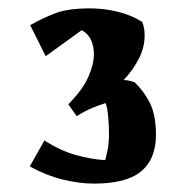

<svg xmlns="http://www.w3.org/2000/svg" viewBox="-20 -724 444 458"><path d="M204 -286Q170 -286 130.5 -295.5Q91 -305 51 -327L86 -389Q123 -365 160 -354.5Q197 -344 231 -342Q234 -353 237 -368Q240 -383 240 -405Q240 -425 238 -446.5Q236 -468 232 -478Q218 -474 200 -466.5Q182 -459 163 -447L143 -475L154 -487Q180 -515 192 -543.5Q204 -572 204 -594Q204 -613 197.5 -628Q191 -643 175 -652Q155 -638 132 -621Q109 -604 89 -590L52 -664Q82 -681 112 -692.5Q142 -704 194 -704Q227 -704 259 -696.5Q291 -689 319 -672Q323 -662 324 -654.5Q325 -647 325 -639Q325 -612 312 -585.5Q299 -559 275 -533Q283 -533 288.5 -531.5Q294 -530 301 -528Q324 -506 338 -477.5Q352 -449 352 -402Q352 -345 317 -315.5Q282 -286 204 -286Z"/></svg>

Font: Joti One
Style: Regular
Weight: 400
Designer: Eduardo Rodriguez Tunni
Foundry: Eduardo Rodriguez Tunni
Version: Version 1.002; ttfautohint (v1.8.4.7-5d5b);gftools[0.9.24]